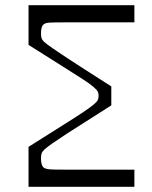

<svg xmlns="http://www.w3.org/2000/svg" viewBox="-20 -720 586 740"><path d="M90 0V-154Q169 -204 220 -236Q271 -268 299.5 -287Q328 -306 341 -317Q354 -328 357 -335Q360 -342 360 -351Q360 -360 357 -366.5Q354 -373 341 -384.5Q328 -396 299.5 -414.5Q271 -433 220 -465Q169 -497 90 -547V-700H498V-634Q436 -634 374 -634Q312 -634 248 -634Q209 -634 189.5 -633.5Q170 -633 163 -632Q156 -631 151 -628Q144 -624 141 -615Q138 -606 138 -592Q138 -581 140 -573.5Q142 -566 151.5 -557.5Q161 -549 182 -534.5Q203 -520 241 -495Q268 -477 309.5 -450.5Q351 -424 409 -387V-314Q351 -277 309.5 -250.5Q268 -224 241 -207Q203 -182 182 -167.5Q161 -153 151.5 -144Q142 -135 140 -127.5Q138 -120 138 -109Q138 -95 141 -86Q144 -77 151 -72Q156 -70 163 -68.5Q170 -67 189.5 -66.5Q209 -66 248 -66Q312 -66 374 -66Q436 -66 498 -66V0Z"/></svg>

Font: Ojuju
Style: Regular
Weight: 400
Designer: Chisaokwu Joboson, Mirko Velimirovic
Foundry: Udi Foundry
Version: Version 1.000